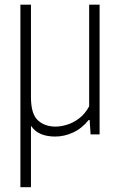

<svg xmlns="http://www.w3.org/2000/svg" viewBox="-20 -560 505 800"><path d="M209.5 9Q177 9 151.2 -1.2Q125.5 -11.5 109 -36V220H65V-540.5H109V-155.5Q109 -85.5 137.5 -59Q166 -32.5 211.5 -32.5Q232.5 -32.5 258.8 -40.2Q285 -48 309.8 -66.8Q334.5 -85.5 351.5 -117V-540.5H395V0H357.5L353.5 -60H349.5Q321 -24.5 284.2 -7.8Q247.5 9 209.5 9Z"/></svg>

Font: Encode Sans Condensed Condensed ExtraLight
Style: Regular
Weight: 200
Width: 3
Designer: Multiple Designers
Foundry: Impallari Type
Version: Version 3.000; ttfautohint (v1.8.3) -l 8 -r 50 -G 200 -x 14 